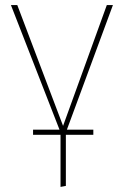

<svg xmlns="http://www.w3.org/2000/svg" viewBox="-20 -539 487 755"><path d="M424 -519 243 -29H347V-9H239V192L218 196V-9H110V-29H214L23 -519H48L228 -44L400 -519Z"/></svg>

Font: FiraGO Thin
Style: Regular
Weight: 100
Designer: bBox Type
Foundry: bBox Type GmbH
Version: Version 1.001;PS 001.001;hotconv 1.0.88;makeotf.lib2.5.64775